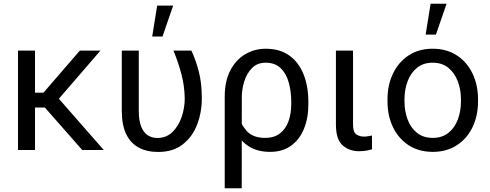

<svg xmlns="http://www.w3.org/2000/svg" viewBox="-20 -797 2604 1020"><path d="M166 -528.3V0H75.7V-528.3ZM513.7 -528.3 252.4 -225.6H135.7L122.1 -304.7H210.9L404.3 -528.3ZM417 0 206.5 -239.3 264.6 -304.7 531.2 0Z M627 -528.3H717.3V-208Q717.3 -155.8 730.2 -124Q743.2 -92.3 765.4 -78.1Q787.6 -64 815.9 -64Q863.8 -64 896.2 -95.7Q928.7 -127.4 945.1 -175.8Q961.4 -224.1 961.4 -274.4Q960.4 -340.8 943.4 -404.5Q926.3 -468.3 901.4 -528.3H996.6Q1018.6 -482.9 1035.4 -419.9Q1052.2 -356.9 1052.2 -274.9Q1052.2 -199.7 1027.1 -134.8Q1002 -69.8 950.7 -29.8Q899.4 10.3 820.3 10.3Q760.7 10.3 717.3 -12.9Q673.8 -36.1 650.4 -84.5Q627 -132.8 627 -209ZM788.6 -603 814.9 -767.1H899.9L843.3 -603Z M1173.8 203.1V-282.7Q1173.8 -366.2 1203.6 -423.1Q1233.4 -480 1283 -509Q1332.5 -538.1 1391.6 -538.1Q1466.8 -538.1 1517.1 -502Q1567.4 -465.8 1592.8 -401.9Q1618.2 -337.9 1618.2 -254.9V-244.6Q1618.2 -169.9 1594.7 -112.5Q1571.3 -55.2 1525.9 -22.7Q1480.5 9.8 1415.5 9.8Q1347.7 9.8 1301.8 -19.5Q1255.9 -48.8 1230 -102.8Q1204.1 -156.7 1196.8 -231.4Q1197.8 -230.5 1219.2 -212.9Q1240.7 -195.3 1240.7 -195.3Q1254.9 -143.6 1288.1 -104Q1321.3 -64.5 1388.2 -64.5Q1437 -64.5 1467.8 -88.6Q1498.5 -112.8 1512.9 -153.6Q1527.3 -194.3 1527.3 -244.6V-254.9Q1527.3 -311.5 1513.9 -359.1Q1500.5 -406.7 1470.7 -435.3Q1440.9 -463.9 1391.6 -463.9Q1346.2 -463.9 1318.1 -434.8Q1290 -405.8 1277.3 -363.5Q1264.6 -321.3 1264.6 -281.7L1264.2 203.1Z M1764.6 -528.3H1855.5V-134.8Q1855.5 -94.2 1873.3 -82.8Q1891.1 -71.3 1913.6 -71.3Q1924.8 -71.3 1937.3 -73.5Q1949.7 -75.7 1956.1 -77.1L1956.5 -3.9Q1945.8 -0.5 1928.2 2.9Q1910.6 6.3 1886.7 6.3Q1836.4 6.3 1800.5 -24.7Q1764.6 -55.7 1764.6 -135.3Z M2038.6 -258.3V-269.5Q2038.6 -345.7 2067.9 -406.5Q2097.2 -467.3 2150.9 -502.7Q2204.6 -538.1 2278.3 -538.1Q2353 -538.1 2407 -502.7Q2460.9 -467.3 2490.2 -406.5Q2519.5 -345.7 2519.5 -269.5V-258.3Q2519.5 -181.6 2490.2 -121.1Q2460.9 -60.5 2407 -25.4Q2353 9.8 2279.3 9.8Q2205.1 9.8 2151.1 -25.4Q2097.2 -60.5 2067.9 -121.1Q2038.6 -181.6 2038.6 -258.3ZM2128.9 -269.5V-258.3Q2128.9 -206.1 2145.5 -161.9Q2162.1 -117.7 2195.6 -91.1Q2229 -64.5 2279.3 -64.5Q2328.6 -64.5 2362.1 -91.1Q2395.5 -117.7 2412.1 -161.9Q2428.7 -206.1 2428.7 -258.3V-269.5Q2428.7 -321.3 2411.9 -365.5Q2395 -409.7 2361.8 -436.8Q2328.6 -463.9 2278.3 -463.9Q2228.5 -463.9 2195.3 -436.8Q2162.1 -409.7 2145.5 -365.5Q2128.9 -321.3 2128.9 -269.5ZM2241.2 -613.3 2267.6 -777.3H2352.5L2295.9 -613.3Z"/></svg>

Font: RobotoDEMO
Style: Regular
Weight: 400
Designer: Christian Robertson
Foundry: Google
Version: Version 2.136